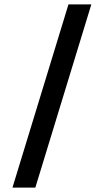

<svg xmlns="http://www.w3.org/2000/svg" viewBox="-20 -686 472 873"><path d="M140.7 167 395.3 -666H291.3L36.7 167Z"/></svg>

Font: Din Kursivschrift
Style: Eng
Weight: 400
Version: Version 1.089